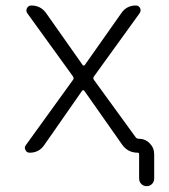

<svg xmlns="http://www.w3.org/2000/svg" viewBox="-20 -546 602 684"><path d="M280.3 -222.7Q279.3 -224.6 276.4 -224.6Q273.4 -224.6 272.5 -222.7L137.7 -29.3Q119.1 -2 85.9 -2Q75.2 -2 71.3 -10.7Q68.4 -15.6 68.4 -19.5Q68.4 -24.4 72.3 -29.3L240.2 -261.7Q244.1 -267.6 240.2 -273.4L77.1 -499Q71.3 -507.8 76.2 -517.1Q81.1 -526.4 91.8 -526.4Q125 -526.4 144.5 -499L274.4 -314.5Q275.4 -312.5 278.3 -312.5Q281.2 -312.5 282.2 -314.5L412.1 -499Q430.7 -526.4 463.9 -526.4Q474.6 -526.4 479 -517.1Q483.4 -507.8 477.5 -499L314.5 -273.4Q310.5 -267.6 314.5 -261.7L462.9 -57.6Q466.8 -51.8 473.6 -51.8Q497.1 -51.8 513.2 -35.6Q529.3 -19.5 529.3 3.9V89.8Q529.3 101.6 521.5 109.4Q513.7 117.2 502.4 117.2Q491.2 117.2 483.4 109.4Q475.6 101.6 475.6 89.8V2.9Q475.6 -2 470.7 -2Q434.6 -2 414.1 -32.2Z"/></svg>

Font: irohamaru Light
Style: Regular
Weight: 200
Designer: [Source Han Sans]
Ryoko NISHIZUKA  (kana & ideographs); Paul D. Hunt (Latin, Greek & Cyrillic); Wenlong ZHANG  (bopomofo
Version: Version 1.01